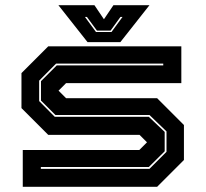

<svg xmlns="http://www.w3.org/2000/svg" viewBox="-20 -718 790 738"><path d="M67.5 0V-141.5H515.5L545 -171L516.5 -199.5H165.5L62.5 -302.5V-437L165.5 -540H677V-398.5H234L205 -369.5L234 -340.5H584L687 -237.5V-103L584 0ZM137 -69H554.5L620 -134.5V-213L554.5 -276H193L137.5 -331.5V-406L198 -466.5H607.5V-473.5H195.5L130.5 -408V-329.5L190.5 -269H552L613 -211V-136.5L552 -76H137ZM316.5 -556 204.5 -698H343L379.5 -644L416 -698H554.5L442.5 -556ZM349 -595H408.5L451 -653H443L405 -600.5H352.5L314 -653H306.5Z"/></svg>

Font: Tourney Expanded ExtraBold
Style: Regular
Weight: 800
Width: 7
Designer: Tyler Finck
Foundry: Etcetera Type Co
Version: Version 1.010; ttfautohint (v1.8.3)